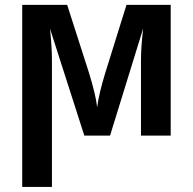

<svg xmlns="http://www.w3.org/2000/svg" viewBox="-20 -548 780 776"><path d="M424.8 0H320.8L182.1 -432.1Q189.9 -356.4 189.9 -306.6V207.5H69.8V-528.3H251.5L339.4 -254.4Q367.2 -164.6 372.6 -114.7Q380.4 -172.4 405.8 -254.4L491.2 -528.3H669.9V0H549.8V-306.6Q549.8 -356.9 558.6 -433.1Z"/></svg>

Font: Arial
Style: Bold
Weight: 700
Designer: Steve Matteson
Foundry: Ascender Corporation
Version: Version 2.00.3